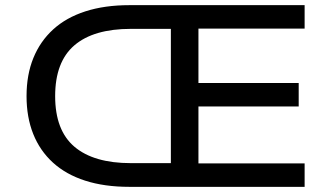

<svg xmlns="http://www.w3.org/2000/svg" viewBox="-20 -725 1286 745"><path d="M482 0Q385 0 310.5 -24Q236 -48 185.5 -94Q135 -140 109 -205Q83 -270 83 -352Q83 -435 109.5 -500Q136 -565 186.5 -611Q237 -657 311.5 -681Q386 -705 482 -705H1162V-614H750V-403H1139V-312H750V-91H1162V0ZM488 -92H643V-613H488Q343 -613 268.5 -549Q194 -485 194 -352Q194 -219 269 -155.5Q344 -92 488 -92Z"/></svg>

Font: Nunito Sans 7pt SemiExpanded Medium
Style: Regular
Weight: 500
Width: 6
Designer: Vernon Adams
Foundry: Vernon Adams
Version: Version 3.101;gftools[0.9.27]